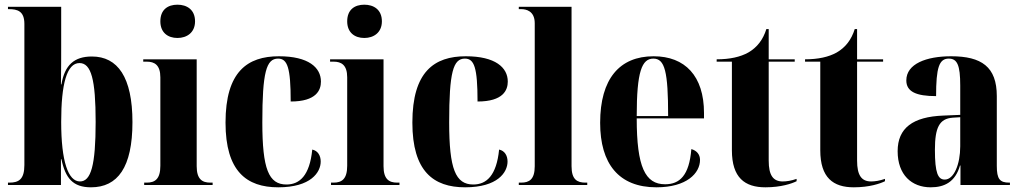

<svg xmlns="http://www.w3.org/2000/svg" viewBox="-20 -789 4353 819"><path d="M368 10C482 10 545 -75 545 -268C545 -460 482 -548 372 -548C297 -548 256 -512 242 -429H240C241 -496 241 -549 241 -588V-760H14V-750H18C54 -750 84 -742 84 -687V-85C84 -24 60 -10 20 -10H14V0H240V-110H242C259 -29 291 10 368 10ZM321 -15C271 -15 241 -100 241 -269C241 -431 265 -520 319 -520C369 -520 388 -450 388 -269C388 -83 368 -15 321 -15Z M737 -627C777 -627 812 -650 812 -698C812 -748 777 -769 737 -769C696 -769 664 -748 664 -698C664 -650 696 -627 737 -627ZM595 0H887V-10H877C843 -10 819 -24 819 -80V-536H591V-526H606C639 -526 664 -512 664 -459V-82C664 -25 641 -10 606 -10H595Z M1167 10C1306 10 1348 -54 1348 -100C1348 -125 1336 -146 1312 -151C1301 -40 1258 -2 1202 -2C1126 -2 1099 -68 1099 -267C1099 -481 1116 -539 1166 -539C1206 -539 1220 -501 1220 -356C1330 -356 1349 -405 1349 -441C1349 -501 1296 -549 1170 -549C1035 -549 942 -483 942 -266C942 -58 1032 10 1167 10Z M1534 -627C1574 -627 1609 -650 1609 -698C1609 -748 1574 -769 1534 -769C1493 -769 1461 -748 1461 -698C1461 -650 1493 -627 1534 -627ZM1392 0H1684V-10H1674C1640 -10 1616 -24 1616 -80V-536H1388V-526H1403C1436 -526 1461 -512 1461 -459V-82C1461 -25 1438 -10 1403 -10H1392Z M1964 10C2103 10 2145 -54 2145 -100C2145 -125 2133 -146 2109 -151C2098 -40 2055 -2 1999 -2C1923 -2 1896 -68 1896 -267C1896 -481 1913 -539 1963 -539C2003 -539 2017 -501 2017 -356C2127 -356 2146 -405 2146 -441C2146 -501 2093 -549 1967 -549C1832 -549 1739 -483 1739 -266C1739 -58 1829 10 1964 10Z M2193 0H2485V-10H2477C2442 -10 2418 -23 2418 -80V-760H2193V-750H2204C2223 -750 2261 -743 2261 -690V-80C2261 -23 2237 -10 2203 -10H2193Z M2780 10C2909 10 2966 -50 2966 -107C2966 -131 2951 -147 2929 -153C2920 -40 2879 -3 2817 -3C2732 -3 2696 -77 2696 -284H2983V-307C2983 -465 2902 -549 2768 -549C2623 -549 2540 -453 2540 -265C2540 -91 2619 10 2780 10ZM2830 -294H2696C2696 -484 2718 -539 2767 -539C2816 -539 2830 -484 2830 -294Z M3245 10C3312 10 3358 -6 3378 -16V-26C3355 -18 3335 -15 3319 -15C3278 -15 3259 -41 3259 -104V-526H3370V-536H3259V-665H3249C3235 -620 3210 -587 3172 -565C3138 -546 3093 -536 3037 -536V-526H3102V-148C3102 -31 3157 10 3245 10Z M3622 10C3689 10 3735 -6 3755 -16V-26C3732 -18 3712 -15 3696 -15C3655 -15 3636 -41 3636 -104V-526H3747V-536H3636V-665H3626C3612 -620 3587 -587 3549 -565C3515 -546 3470 -536 3414 -536V-526H3479V-148C3479 -31 3534 10 3622 10Z M3950 10C4009 10 4055 -13 4075 -83H4077V0H4288V-10H4285C4245 -10 4232 -25 4232 -81V-379C4232 -504 4167 -549 4037 -549C3932 -549 3846 -517 3846 -446C3846 -398 3888 -379 3973 -379C3973 -501 3986 -539 4027 -539C4063 -539 4076 -512 4076 -424V-299L4004 -296C3874 -291 3809 -243 3809 -144C3809 -43 3869 10 3950 10ZM4010 -23C3981 -23 3968 -51 3968 -150C3968 -245 3987 -283 4044 -287L4076 -289V-165C4076 -88 4049 -23 4010 -23Z"/></svg>

Font: Noto Serif Display Condensed ExtraBold
Style: Regular
Weight: 800
Width: 3
Designer: Monotype Design Team
Foundry: Monotype Imaging Inc.
Version: Version 2.009